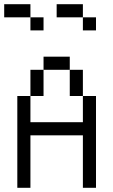

<svg xmlns="http://www.w3.org/2000/svg" viewBox="-20 -895 540 915"><path d="M187.5 -750V-812.5H125V-750ZM437.5 -750V-812.5H375V-750ZM62.5 -437.5V0H125Q125 0 125 -250H375Q375 -250 375 0H437.5V-437.5H375Q375 -437.5 375 -312.5H125Q125 -312.5 125 -437.5ZM125 -437.5H187.5Q187.5 -437.5 187.5 -562.5H125Q125 -562.5 125 -437.5ZM375 -437.5Q375 -437.5 375 -562.5H312.5Q312.5 -562.5 312.5 -437.5ZM187.5 -562.5H312.5V-625H187.5ZM125 -812.5V-875H0V-812.5ZM375 -812.5V-875H250V-812.5Z"/></svg>

Font: BFUnifontExMono
Style: Regular
Weight: 500
Version: Version 15.0.06